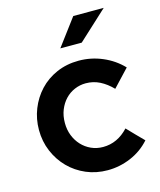

<svg xmlns="http://www.w3.org/2000/svg" viewBox="-111 -811 750 901"><g transform="rotate(-15 263.5 -360.5)"><path d="M37 0ZM308 -101Q378 -101 431 -158Q450 -138 468.5 -119Q487 -100 507 -80Q468 -36 413.5 -13Q359 10 301 10Q245 10 197 -10.5Q149 -31 113.5 -67Q78 -103 57.5 -151.5Q37 -200 37 -256Q37 -309 56 -357Q75 -405 109.5 -442Q144 -479 193 -500.5Q242 -522 301 -522Q361 -522 416 -498.5Q471 -475 511 -433Q491 -412 472 -391.5Q453 -371 433 -350Q405 -379 373.5 -395Q342 -411 305 -411Q277 -411 251 -400Q225 -389 205.5 -368.5Q186 -348 174.5 -319.5Q163 -291 163 -256Q163 -223 174 -195Q185 -167 204.5 -146Q224 -125 250.5 -113Q277 -101 308 -101ZM331 -731H479L337 -600H233Z"/></g></svg>

Font: Rosa Sans SemiBold
Style: Regular
Weight: 600
Designer: Pentagram / MCKL
Foundry: Pentagram / MCKL
Version: Version 1.005;September 16, 2019;FontCreator 11.5.0.2425 64-